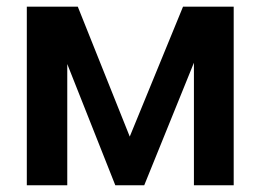

<svg xmlns="http://www.w3.org/2000/svg" viewBox="-20 -550 772 570"><path d="M523.4 -530.3H673.8V0H555.7V-363.8L408.2 0H322.3L179.7 -359.9V0H59.6V-530.3H210.9L365.2 -144.5Z"/></svg>

Font: Pretendard SemiBold
Style: Regular
Weight: 600
Designer: Base glyphs from Inter by Rasmus Andersson; Hangeul glyphs from Noto Sans CJK(Source Han Sans) by Jang Soo-young and Kan
Foundry: Kil Hyung-jin
Version: Version 1.309